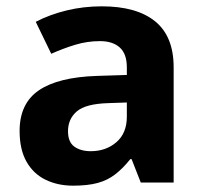

<svg xmlns="http://www.w3.org/2000/svg" viewBox="-20 -577 644 607"><path d="M302 -557Q412 -557 470.5 -509.5Q529 -462 529 -364V0H425L396 -74H392Q369 -45 344.5 -26Q320 -7 288.5 1.5Q257 10 211 10Q163 10 124.5 -8.5Q86 -27 64 -65.5Q42 -104 42 -163Q42 -250 103 -291.5Q164 -333 286 -337L381 -340V-364Q381 -407 358.5 -427Q336 -447 296 -447Q256 -447 218 -435.5Q180 -424 142 -407L93 -508Q137 -531 190.5 -544Q244 -557 302 -557ZM323 -251Q251 -249 223 -225Q195 -201 195 -162Q195 -128 215 -113.5Q235 -99 267 -99Q315 -99 348 -127.5Q381 -156 381 -208V-253Z"/></svg>

Font: Noto Sans Devanagari
Style: Bold
Weight: 700
Version: Version 2.003